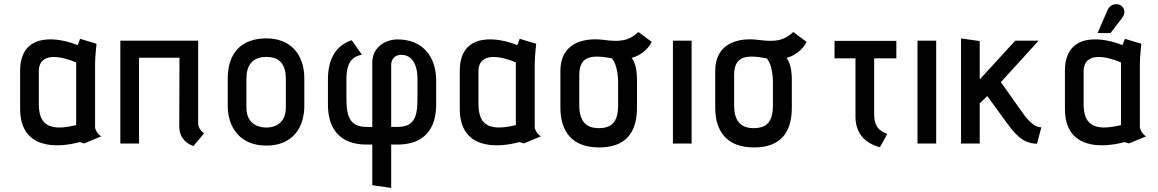

<svg xmlns="http://www.w3.org/2000/svg" viewBox="-20 -699 5638 935"><path d="M473 -35C449 -49 443 -77 443 -77V-389C443 -421 450 -486 450 -486L370 -510L358 -479C273 -515 78 -551 78 -354V-169C78 29 257 23 368 -7C373 -7 386 0 391 -1ZM351 -90C201 -52 169 -109 169 -194V-351C169 -453 289 -422 351 -395Z M974 -50C950 -64 945 -92 945 -92V-501H566V0H657V-418H854L853 -83C853 -6 922 12 922 12Z M1462 -316C1462 -437 1393 -512 1277 -512C1156 -512 1089 -442 1089 -316V-184C1089 -82 1146 10 1277 10C1409 10 1462 -82 1462 -184ZM1372 -174C1372 -111 1333 -78 1277 -78C1222 -78 1180 -109 1180 -174V-316C1180 -400 1228 -422 1277 -422C1322 -422 1372 -405 1372 -316Z M1885 216V5H1916C2047 5 2104 -73 2104 -189V-307C2104 -427 2035 -507 1917 -507C1855 -507 1797 -469 1793 -401V-81H1765C1689 -81 1667 -125 1667 -217V-314C1667 -399 1698 -423 1742 -433L1693 -503C1617 -479 1577 -412 1577 -314V-189C1577 -73 1634 5 1765 5H1793V203ZM1885 -81V-384C1885 -409 1902 -432 1934 -432C1973 -432 2013 -405 2013 -312V-215C2013 -123 1992 -81 1916 -81Z M2614 -35C2590 -49 2584 -77 2584 -77V-389C2584 -421 2591 -486 2591 -486L2511 -510L2499 -479C2414 -515 2219 -551 2219 -354V-169C2219 29 2398 23 2509 -7C2514 -7 2527 0 2532 -1ZM2492 -90C2342 -52 2310 -109 2310 -194V-351C2310 -453 2430 -422 2492 -395Z M3082 -310C3082 -376 3066 -405 3056 -417C3096 -427 3137 -459 3154 -495L3089 -543C3038 -497 2997 -495 2917 -505C2818 -517 2709 -487 2709 -354V-175C2709 -59 2766 19 2897 19C3029 19 3082 -55 3082 -175ZM2990 -186C2990 -106 2960 -75 2896 -75C2833 -75 2801 -110 2801 -186V-334C2801 -431 2867 -432 2959 -415C2962 -415 2990 -379 2990 -300Z M3348 0V-501H3257V0Z M3836 -310C3836 -376 3820 -405 3810 -417C3850 -427 3891 -459 3908 -495L3843 -543C3792 -497 3751 -495 3671 -505C3572 -517 3463 -487 3463 -354V-175C3463 -59 3520 19 3651 19C3783 19 3836 -55 3836 -175ZM3744 -186C3744 -106 3714 -75 3650 -75C3587 -75 3555 -110 3555 -186V-334C3555 -431 3621 -432 3713 -415C3716 -415 3744 -379 3744 -300Z M4301 -47C4254 -63 4237 -93 4237 -142V-415H4345V-500H4044V-415H4146V-132C4146 -54 4187 -3 4265 18Z M4539 0V-501H4448V0Z M5051 -79C5027 -80 5003 -91 4963 -145L4854 -299L5038 -501H4924L4751 -312V-499L4660 -512V0H4751V-196L4788 -231L4876 -110C4918 -53 4956 0 5030 1Z M5561 -35C5537 -49 5531 -77 5531 -77V-389C5531 -421 5538 -486 5538 -486L5458 -510L5446 -479C5361 -515 5166 -551 5166 -354V-169C5166 29 5345 23 5456 -7C5461 -7 5474 0 5479 -1ZM5439 -90C5289 -52 5257 -109 5257 -194V-351C5257 -453 5377 -422 5439 -395ZM5388 -538 5444 -611C5465 -638 5455 -666 5432 -676C5416 -683 5385 -678 5373 -649L5325 -538Z"/></svg>

Font: Advent Pro
Style: SemiBold
Weight: 600
Designer: Andreas Kalpakidis
Foundry: Andreas Kalpakidis
Version: Version 2.002 2008